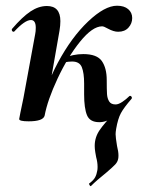

<svg xmlns="http://www.w3.org/2000/svg" viewBox="-20 -416 500 671"><path d="M292 225Q307 214 312.5 203.5Q318 193 320 180Q321 176 321 167Q321 151 316 133Q315 128 313 116Q311 104 311 94Q311 64 328 39Q345 14 383 -25Q391 -34 406 -50Q421 -66 432 -80L440 -71Q413 -40 402.5 -20.5Q392 -1 386 34Q384 46 384 53Q384 64 389 94Q394 114 394 127Q394 135 393 139Q391 150 382.5 159Q374 168 353 186Q318 214 298 234Q296 236 293 231Q290 226 292 225ZM389 -396Q414 -396 428 -384Q442 -372 442 -353Q442 -334 429 -319.5Q416 -305 393 -305Q377 -305 357 -316Q343 -324 337 -324Q303 -324 259.5 -270Q216 -216 181 -141Q146 -66 136 -12L118 -14Q135 -109 182.5 -197.5Q230 -286 288 -341Q346 -396 389 -396ZM47 0 51 -21Q61 -68 62 -74L103 -297Q105 -306 105 -319Q105 -346 88 -346Q67 -346 30 -306Q29 -305 27 -305Q24 -305 22 -308.5Q20 -312 22 -315Q58 -357 86.5 -376Q115 -395 144 -395Q191 -395 191 -342Q191 -327 188 -309L136 -12Q131 8 80 8Q47 8 47 0ZM274 -86V-124Q274 -161 266 -181Q258 -201 232 -201Q219 -201 205 -198L200 -212Q235 -227 271 -227Q319 -227 336 -202.5Q353 -178 353 -136Q353 -102 354 -87Q355 -72 361.5 -61.5Q368 -51 384 -51Q394 -51 407.5 -60Q421 -69 432 -80Q433 -81 435 -81Q438 -81 440 -77.5Q442 -74 440 -71Q402 -27 377.5 -8Q353 11 327 11Q294 11 284 -13.5Q274 -38 274 -86Z"/></svg>

Font: Cormorant Garamond
Style: Bold Italic
Weight: 700
Italic angle: -10°
Designer: Christian Thalmann (Catharsis Fonts)
Foundry: Catharsis Fonts
Version: Version 4.000